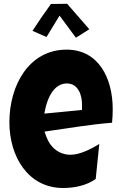

<svg xmlns="http://www.w3.org/2000/svg" viewBox="-20 -965 617 998"><path d="M216.3 -402.8C228.5 -457.5 261.2 -531.2 327.1 -531.2C392.1 -531.2 406.2 -460.9 406.2 -423.8V-393.6L210.4 -374.5ZM28.8 -329.6C28.8 -150.4 126.5 12.2 308.1 12.2C367.7 12.2 430.7 -1 477.5 -34.7L496.1 -216.8C452.6 -189.5 394 -160.6 347.2 -160.6C285.6 -160.6 240.2 -199.7 220.2 -256.3L211.4 -280.8L236.8 -284.7C345.2 -300.3 453.1 -318.4 562.5 -327.1C564.9 -350.6 565.9 -374 565.9 -397C565.9 -560.1 491.7 -707 326.2 -707C130.4 -707 28.8 -521.5 28.8 -329.6ZM221.7 -772.5 289.6 -883.8 374.5 -769 444.3 -813 329.1 -945.3 244.6 -944.3C211.4 -898.9 179.7 -851.6 148.9 -804.7Z"/></svg>

Font: Luckiest Guy
Style: Regular
Weight: 400
Designer: Astigmatic (AOETI)
Foundry: Astigmatic (AOETI)
Version: Version 1.001